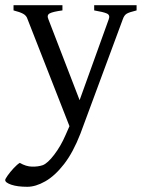

<svg xmlns="http://www.w3.org/2000/svg" viewBox="-42 -474 555 738"><path d="M483 -434Q454 -427 444.5 -421Q435 -415 430 -400L267 40Q239 112 204 157Q169 202 132 223Q95 244 63 244Q25 244 1.5 236Q-22 228 -22 218Q-22 214 -12.5 200.5Q-3 187 10.5 172.5Q24 158 34 152Q58 166 81 166.5Q104 167 122 161Q141 154 166.5 120.5Q192 87 210 45L225 11L64 -400Q60 -414 47 -421Q34 -428 10 -434V-454H198V-434Q161 -429 149 -422.5Q137 -416 144 -400L264 -89L376 -400Q382 -416 369 -422Q356 -428 320 -434V-454H483Z"/></svg>

Font: ChillKai
Style: Regular
Weight: 400
Designer: ChillType
Foundry: 寒蝉字型
Version: Version 2.000